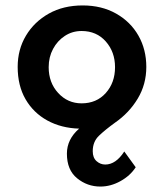

<svg xmlns="http://www.w3.org/2000/svg" viewBox="-20 -463 602 706"><path d="M349 223Q301 223 263.5 192.5Q226 162 226 102Q226 49 271 10Q205 8 154 -20Q103 -48 74 -98Q45 -148 45 -217Q45 -281 75.5 -332Q106 -383 159.5 -413Q213 -443 284 -443Q354 -443 407 -413Q460 -383 489 -332Q518 -281 518 -217Q518 -153 486.5 -100.5Q455 -48 403 -12Q367 14 344 36Q321 58 321 93Q321 117 335 129.5Q349 142 367 142Q406 142 437 94L479 152Q459 183 423 203Q387 223 349 223ZM280 -83Q335 -83 369 -121Q403 -159 403 -216Q403 -272 369 -310.5Q335 -349 280 -349Q246 -349 218.5 -331Q191 -313 175 -283Q159 -253 159 -216Q159 -159 194 -121Q229 -83 280 -83Z"/></svg>

Font: Reem Kufi Medium
Style: Regular
Weight: 500
Designer: Khaled Hosny
Version: Version 1.001